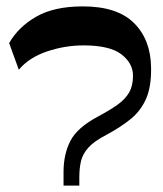

<svg xmlns="http://www.w3.org/2000/svg" viewBox="-20 -581 510 601"><path d="M178.9 0V-42.9Q178.9 -98.5 200.5 -140.2Q222.1 -182 287.1 -216.4Q323.6 -235.9 347.9 -253.2Q372.3 -270.6 384.3 -291.7Q396.3 -312.7 396.3 -343.6Q396.3 -383.2 359.8 -411.1Q323.3 -438.9 241.3 -438.9Q182.8 -438.9 126.4 -419.7Q70 -400.4 38.9 -362.7L8.6 -446.2Q37.9 -497.2 93.9 -529.1Q149.8 -561 239.3 -561Q347.1 -561 399.5 -508.8Q451.9 -456.7 452.9 -369.4Q453.9 -310.5 437.7 -272.8Q421.5 -235.1 390 -209.2Q358.4 -183.2 312.2 -158.5Q274.9 -139.1 257.1 -119.5Q239.3 -99.8 233.8 -77.6Q228.3 -55.3 228.3 -26.7V0Z"/></svg>

Font: Savate ExtraLight
Style: Regular
Weight: 200
Designer: Max Esnée
Foundry: Plomb Type
Version: Version 2.000